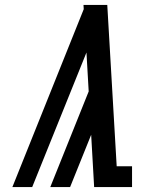

<svg xmlns="http://www.w3.org/2000/svg" viewBox="-20 -755 640 775"><path d="M30 0 318 -718 317 -735Q341 -735 365 -735Q389 -735 413 -735L451 -84H513V0H360L348 -211L263 0H183L338 -386L329 -543L110 0Z"/></svg>

Font: Iosevka Curly Slab MdExObl
Style: Regular
Weight: 500
Width: 7
Italic angle: -9°
Monospace: yes
Designer: Belleve Invis
Foundry: Belleve Invis
Version: Version 11.1.0; ttfautohint (v1.8.3)